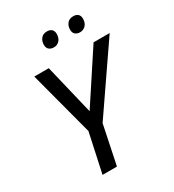

<svg xmlns="http://www.w3.org/2000/svg" viewBox="-214 -1030 1041 1149"><g transform="rotate(-30 306.5 -455.0)"><path d="M151.4 0 209.5 -269.5 91.8 -713.9H191.9L274.9 -368.7L501.5 -713.9H612.8L306.6 -268.1L251 0ZM462.4 -806.2Q442.9 -806.2 430.2 -816.9Q417.5 -827.6 417.5 -849.1Q417.5 -875 431.9 -892.6Q446.3 -910.2 474.1 -910.2Q494.6 -910.2 506.1 -899.4Q517.6 -888.7 517.6 -868.7Q517.6 -839.8 501.7 -823Q485.8 -806.2 462.4 -806.2ZM281.7 -806.2Q261.7 -806.2 249 -816.9Q236.3 -827.6 236.3 -849.1Q236.3 -875 250.7 -892.6Q265.1 -910.2 292 -910.2Q306.2 -910.2 315.9 -905.3Q325.7 -900.4 330.8 -891.1Q335.9 -881.8 335.9 -868.7Q335.9 -839.8 320.6 -823Q305.2 -806.2 281.7 -806.2Z"/></g></svg>

Font: Open Sans Medium
Style: Italic
Weight: 500
Italic angle: -12°
Designer: Monotype Design Team
Foundry: Monotype Imaging Inc.
Version: Version 3.000